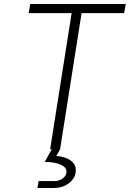

<svg xmlns="http://www.w3.org/2000/svg" viewBox="-20 -750 652 965"><path d="M232 0 340 -684H124L132 -730H612L604 -684H390L282 0L263 34Q287 35 311 44Q335 53 350 71Q365 89 360 118Q355 150 324 172.5Q293 195 248 195H168L174 160H254Q278 160 295 147Q312 134 314 118Q318 94 288 79Q258 64 205 64L240 0Z"/></svg>

Font: NKDuy Mono Thin
Style: Italic
Weight: 100
Italic angle: -9°
Monospace: yes
Designer: NKDuy
Foundry: NKDuy
Version: Version 2.251; ttfautohint (v1.8.4.7-5d5b)